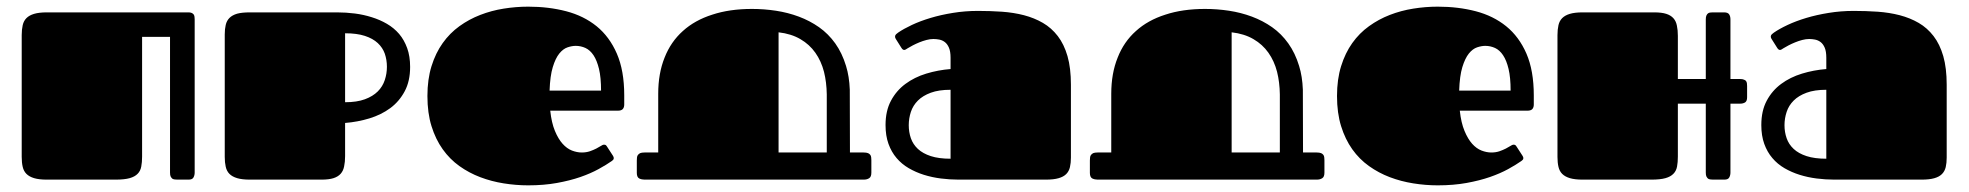

<svg xmlns="http://www.w3.org/2000/svg" viewBox="-20 -537 5885 574"><path d="M559.1 -493.7Q558.1 -495.1 556.6 -496.1Q552.2 -500 543 -500H120.1Q96.7 -500 82 -495.6Q67.4 -491.2 59.1 -482.9Q50.8 -474.6 47.9 -461.9Q44.9 -448.7 44.9 -432.1V-67.9Q44.9 -50.8 47.9 -38.1Q50.8 -25.4 59.1 -17.1Q67.4 -8.8 82 -4.4Q96.7 0 120.1 0H325.2Q352.1 0 367.7 -4.4Q383.3 -8.8 391.6 -17.6Q399.9 -25.9 402.3 -39.1Q404.8 -51.8 404.8 -68.8V-426.8H488.3V-21Q488.3 -13.2 490.2 -9.3Q492.7 -4.9 495.1 -2.9Q498 -1 502.4 -0.5L510.3 0H543.9Q555.2 0 558.6 -6.8Q562 -13.2 562 -21V-479L561.5 -486.8Q561 -490.7 559.1 -493.7Z M1130.4 -297.9Q1124 -278.3 1109.4 -263.7Q1094.7 -249 1070.8 -240.2Q1046.9 -231.4 1011.7 -231.4V-437.5Q1046.9 -437.5 1070.8 -429.7Q1094.7 -421.9 1109.4 -408.2Q1124 -394.5 1130.4 -376.5Q1136.7 -357.9 1136.7 -337.4Q1136.7 -316.9 1130.4 -297.9ZM1197.3 -393.1Q1188.5 -417.5 1173.3 -435.5Q1157.7 -453.6 1136.7 -465.8Q1115.7 -478 1091.8 -485.4Q1067.4 -493.2 1041 -496.6Q1014.2 -500 987.8 -500H727.1Q703.6 -500 689 -496.1Q674.3 -491.7 666 -483.4Q657.7 -475.1 654.8 -462.4Q651.9 -450.2 651.9 -434.1V-67.9Q651.9 -51.3 654.8 -38.6Q657.7 -25.4 666 -17.1Q674.3 -8.8 689 -4.4Q703.6 0 727.1 0H940.9Q963.4 0 977.1 -4.4Q990.7 -8.8 998.5 -17.6Q1006.3 -26.4 1008.8 -39.6Q1011.7 -52.7 1011.7 -70.3V-169.4Q1049.3 -172.4 1084.5 -183.1Q1119.6 -193.8 1147 -213.9Q1173.8 -233.9 1189.9 -264.2Q1206.1 -294.4 1206.1 -336.9Q1206.1 -368.7 1197.3 -393.1Z M1719.2 -81.1Q1732.4 -81.1 1743.2 -84.7Q1753.9 -88.4 1762.5 -92.8Q1771 -97.2 1776.6 -100.8Q1782.2 -104.5 1785.2 -104.5Q1789.6 -104.5 1791.3 -103Q1793 -101.6 1795.4 -97.7L1812.5 -71.3Q1814.9 -67.4 1814.9 -64.5Q1814.9 -61 1813 -59.1Q1811 -57.1 1809.1 -55.7Q1793 -44.4 1769.5 -31.5Q1746.1 -18.6 1715.1 -7.8Q1684.1 2.9 1645 10Q1606 17.1 1559.1 17.1Q1522.5 17.1 1485.8 11.2Q1449.2 5.4 1415.8 -7.3Q1382.3 -20 1353.5 -40.5Q1324.7 -61 1303.5 -90.8Q1282.2 -120.6 1270 -159.9Q1257.8 -199.2 1257.8 -250Q1257.8 -299.8 1270 -339.1Q1282.2 -378.4 1303.5 -408.2Q1324.7 -438 1353.5 -458.7Q1382.3 -479.5 1415.8 -492.4Q1449.2 -505.4 1485.8 -511.2Q1522.5 -517.1 1559.1 -517.1Q1620.1 -517.1 1672.6 -503.4Q1725.1 -489.7 1763.7 -458.5Q1802.2 -427.2 1824.2 -376.5Q1846.2 -325.7 1846.2 -252V-224.6Q1846.2 -215.8 1841.8 -210.9Q1837.4 -206.1 1827.1 -206.1H1625Q1628.9 -169.9 1638.9 -145.8Q1648.9 -121.6 1661.9 -107.2Q1674.8 -92.8 1689.9 -86.9Q1705.1 -81.1 1719.2 -81.1ZM1776.9 -266.1Q1776.9 -305.2 1770.8 -330.8Q1764.6 -356.4 1754.4 -371.8Q1744.1 -387.2 1730.2 -393.6Q1716.3 -399.9 1701.2 -399.9Q1689.9 -399.9 1676.8 -395.5Q1663.6 -391.1 1652.1 -377Q1640.6 -362.8 1632.6 -336.4Q1624.5 -310.1 1623 -266.1Z M2307.6 -81.1V-440.4Q2345.7 -436 2373 -419.9Q2399.9 -404.3 2417.5 -379.4Q2435.1 -354.5 2443.4 -322.3Q2451.2 -291 2451.7 -254.9V-81.1ZM2582 -73.7Q2579.6 -77.1 2575.2 -79.1Q2570.3 -81.1 2562 -81.1H2521Q2520.5 -269 2520.5 -269Q2519 -308.6 2509.3 -339.8Q2497.6 -378.4 2477.1 -407.2Q2456.5 -436 2428.7 -455.6Q2400.9 -475.1 2368.2 -487.3Q2335.4 -499.5 2299.8 -504.9Q2264.2 -510.3 2228 -510.3Q2161.1 -510.3 2109.4 -493.2Q2057.1 -476.6 2021.5 -444.3Q1985.4 -412.1 1966.8 -364.7Q1947.8 -317.4 1947.8 -256.8V-81.1H1906.7Q1898.4 -81.1 1893.6 -79.1Q1889.2 -76.7 1886.7 -73.2Q1884.8 -70.3 1884.3 -65.9L1883.8 -57.1V-20Q1883.8 -7.3 1891.1 -3.4Q1898.4 0 1906.7 0H2562Q2572.3 0 2578.6 -4.4Q2585 -8.3 2585 -21V-58.1L2584.5 -66.4Q2584 -70.8 2582 -73.7Z M2845.7 0Q2819.3 0 2792.7 -3.4Q2766.1 -6.8 2741.9 -14.4Q2717.8 -22 2696.8 -34.2Q2675.8 -46.4 2660.4 -64.5Q2645 -82.5 2636.2 -106.9Q2627.4 -131.3 2627.4 -163.1Q2627.4 -205.6 2643.6 -235.8Q2659.7 -266.1 2686.8 -286.1Q2713.9 -306.2 2749 -316.9Q2784.2 -327.6 2821.8 -330.6V-364.3Q2821.8 -383.3 2816.9 -394.5Q2812 -405.8 2804.4 -411.4Q2796.9 -417 2787.8 -418.7Q2778.8 -420.4 2770.5 -420.4Q2760.7 -420.4 2749.8 -417.5Q2738.8 -414.6 2728.5 -410.4Q2718.3 -406.2 2709 -401.4Q2699.7 -396.5 2693.4 -392.6Q2690.4 -390.6 2688 -389.2Q2685.5 -387.7 2683.1 -387.7Q2678.7 -387.7 2674.8 -394L2658.2 -420.4Q2655.8 -423.8 2655.8 -427.7Q2655.8 -431.6 2658.9 -434.6Q2662.1 -437.5 2665 -439.5Q2681.2 -450.7 2706.1 -462.4Q2731 -474.1 2762 -483.4Q2793 -492.7 2829.1 -498.5Q2865.2 -504.4 2903.8 -504.4Q2940.4 -504.4 2975.3 -502Q3010.3 -499.5 3041.3 -491.5Q3072.3 -483.4 3097.9 -468.5Q3123.5 -453.6 3142.3 -429.2Q3161.1 -404.8 3171.4 -369.1Q3181.6 -333.5 3181.6 -283.7V-65.9Q3181.6 -49.8 3178.7 -37.4Q3175.8 -24.9 3167.5 -16.6Q3159.2 -8.3 3144.5 -4.2Q3129.9 0 3106.4 0ZM2821.8 -268.6Q2786.6 -268.6 2762.7 -259.8Q2738.8 -251 2724.1 -236.3Q2709.5 -221.7 2703.1 -202.4Q2696.8 -183.1 2696.8 -162.6Q2696.8 -142.1 2703.1 -123.8Q2709.5 -105.5 2724.1 -91.8Q2738.8 -78.1 2762.7 -70.3Q2786.6 -62.5 2821.8 -62.5Z M3662.1 -81.1V-440.4Q3700.2 -436 3727.5 -419.9Q3754.4 -404.3 3772 -379.4Q3789.6 -354.5 3797.9 -322.3Q3805.7 -291 3806.2 -254.9V-81.1ZM3936.5 -73.7Q3934.1 -77.1 3929.7 -79.1Q3924.8 -81.1 3916.5 -81.1H3875.5Q3875 -269 3875 -269Q3873.5 -308.6 3863.8 -339.8Q3852.1 -378.4 3831.5 -407.2Q3811 -436 3783.2 -455.6Q3755.4 -475.1 3722.7 -487.3Q3689.9 -499.5 3654.3 -504.9Q3618.7 -510.3 3582.5 -510.3Q3515.6 -510.3 3463.9 -493.2Q3411.6 -476.6 3376 -444.3Q3339.8 -412.1 3321.3 -364.7Q3302.2 -317.4 3302.2 -256.8V-81.1H3261.2Q3252.9 -81.1 3248 -79.1Q3243.7 -76.7 3241.2 -73.2Q3239.3 -70.3 3238.8 -65.9L3238.3 -57.1V-20Q3238.3 -7.3 3245.6 -3.4Q3252.9 0 3261.2 0H3916.5Q3926.8 0 3933.1 -4.4Q3939.5 -8.3 3939.5 -21V-58.1L3939 -66.4Q3938.5 -70.8 3936.5 -73.7Z M4438.5 -81.1Q4451.7 -81.1 4462.4 -84.7Q4473.1 -88.4 4481.7 -92.8Q4490.2 -97.2 4495.8 -100.8Q4501.5 -104.5 4504.4 -104.5Q4508.8 -104.5 4510.5 -103Q4512.2 -101.6 4514.6 -97.7L4531.7 -71.3Q4534.2 -67.4 4534.2 -64.5Q4534.2 -61 4532.2 -59.1Q4530.3 -57.1 4528.3 -55.7Q4512.2 -44.4 4488.8 -31.5Q4465.3 -18.6 4434.3 -7.8Q4403.3 2.9 4364.3 10Q4325.2 17.1 4278.3 17.1Q4241.7 17.1 4205.1 11.2Q4168.5 5.4 4135 -7.3Q4101.6 -20 4072.8 -40.5Q4043.9 -61 4022.7 -90.8Q4001.5 -120.6 3989.3 -159.9Q3977.1 -199.2 3977.1 -250Q3977.1 -299.8 3989.3 -339.1Q4001.5 -378.4 4022.7 -408.2Q4043.9 -438 4072.8 -458.7Q4101.6 -479.5 4135 -492.4Q4168.5 -505.4 4205.1 -511.2Q4241.7 -517.1 4278.3 -517.1Q4339.4 -517.1 4391.8 -503.4Q4444.3 -489.7 4482.9 -458.5Q4521.5 -427.2 4543.5 -376.5Q4565.4 -325.7 4565.4 -252V-224.6Q4565.4 -215.8 4561 -210.9Q4556.6 -206.1 4546.4 -206.1H4344.2Q4348.1 -169.9 4358.2 -145.8Q4368.2 -121.6 4381.1 -107.2Q4394 -92.8 4409.2 -86.9Q4424.3 -81.1 4438.5 -81.1ZM4496.1 -266.1Q4496.1 -305.2 4490 -330.8Q4483.9 -356.4 4473.6 -371.8Q4463.4 -387.2 4449.5 -393.6Q4435.5 -399.9 4420.4 -399.9Q4409.2 -399.9 4396 -395.5Q4382.8 -391.1 4371.3 -377Q4359.9 -362.8 4351.8 -336.4Q4343.8 -310.1 4342.3 -266.1Z M5200.2 -294.4Q5198.2 -297.4 5193.8 -298.8Q5189.5 -300.8 5182.1 -300.8H5153.3V-479Q5153.3 -488.3 5149.4 -494.1Q5145.5 -500 5134.3 -500H5100.6L5092.8 -499.5Q5088.9 -499 5086.4 -497.1Q5083.5 -495.1 5081.5 -490.7Q5079.6 -486.8 5079.6 -479V-300.8H4996.1V-429.7Q4996.1 -447.3 4993.2 -460.4Q4990.7 -473.6 4982.9 -482.4Q4975.1 -491.2 4961.4 -495.6Q4947.8 -500 4925.3 -500H4711.4Q4688 -500 4673.3 -495.6Q4658.7 -491.2 4650.4 -482.9Q4642.1 -474.6 4639.2 -461.9Q4636.2 -448.7 4636.2 -432.1V-67.9Q4636.2 -50.8 4639.2 -38.1Q4642.1 -25.4 4650.4 -17.1Q4658.7 -8.8 4673.3 -4.4Q4688 0 4711.4 0H4916.5Q4943.4 0 4959 -4.4Q4974.6 -8.8 4982.9 -17.6Q4991.2 -25.9 4993.7 -39.1Q4996.1 -51.8 4996.1 -68.8V-227.1H5079.6V-21Q5079.6 -13.2 5081.5 -9.3Q5084 -4.9 5086.4 -2.9Q5089.4 -1 5093.8 -0.5L5101.6 0H5135.3Q5146.5 0 5149.9 -6.8Q5153.3 -13.2 5153.3 -21V-227.1H5182.1Q5191.4 -227.1 5197.3 -231Q5203.1 -234.9 5203.1 -246.1V-279.8L5202.6 -287.6Q5202.1 -291.5 5200.2 -294.4Z M5463.9 0Q5437.5 0 5410.9 -3.4Q5384.3 -6.8 5360.1 -14.4Q5335.9 -22 5314.9 -34.2Q5293.9 -46.4 5278.6 -64.5Q5263.2 -82.5 5254.4 -106.9Q5245.6 -131.3 5245.6 -163.1Q5245.6 -205.6 5261.7 -235.8Q5277.8 -266.1 5304.9 -286.1Q5332 -306.2 5367.2 -316.9Q5402.3 -327.6 5439.9 -330.6V-364.3Q5439.9 -383.3 5435.1 -394.5Q5430.2 -405.8 5422.6 -411.4Q5415 -417 5406 -418.7Q5397 -420.4 5388.7 -420.4Q5378.9 -420.4 5367.9 -417.5Q5356.9 -414.6 5346.7 -410.4Q5336.4 -406.2 5327.1 -401.4Q5317.9 -396.5 5311.5 -392.6Q5308.6 -390.6 5306.2 -389.2Q5303.7 -387.7 5301.3 -387.7Q5296.9 -387.7 5293 -394L5276.4 -420.4Q5273.9 -423.8 5273.9 -427.7Q5273.9 -431.6 5277.1 -434.6Q5280.3 -437.5 5283.2 -439.5Q5299.3 -450.7 5324.2 -462.4Q5349.1 -474.1 5380.1 -483.4Q5411.1 -492.7 5447.3 -498.5Q5483.4 -504.4 5522 -504.4Q5558.6 -504.4 5593.5 -502Q5628.4 -499.5 5659.4 -491.5Q5690.4 -483.4 5716.1 -468.5Q5741.7 -453.6 5760.5 -429.2Q5779.3 -404.8 5789.6 -369.1Q5799.8 -333.5 5799.8 -283.7V-65.9Q5799.8 -49.8 5796.9 -37.4Q5793.9 -24.9 5785.6 -16.6Q5777.3 -8.3 5762.7 -4.2Q5748 0 5724.6 0ZM5439.9 -268.6Q5404.8 -268.6 5380.9 -259.8Q5356.9 -251 5342.3 -236.3Q5327.6 -221.7 5321.3 -202.4Q5314.9 -183.1 5314.9 -162.6Q5314.9 -142.1 5321.3 -123.8Q5327.6 -105.5 5342.3 -91.8Q5356.9 -78.1 5380.9 -70.3Q5404.8 -62.5 5439.9 -62.5Z"/></svg>

Font: Fascinate Cyrillic
Style: Regular
Weight: 900
Designer: Denis Ignatov
Foundry: Astigmatic (AOETI)
Version: Version 1.00 November 30, 2018, initial release